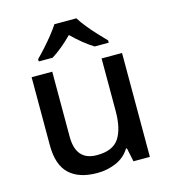

<svg xmlns="http://www.w3.org/2000/svg" viewBox="-114 -859 858 962"><g transform="rotate(-15 315.0 -378.0)"><path d="M547 -539V0H462L447 -71H442Q416 -29 370 -9.5Q324 10 273 10Q178 10 128 -37Q78 -84 78 -186V-539H185V-202Q185 -77 294 -77Q377 -77 409 -126Q441 -175 441 -266V-539ZM371 -766Q384 -744 406.5 -716.5Q429 -689 453.5 -662.5Q478 -636 496 -618V-606H423Q397 -622 368.5 -645Q340 -668 313 -695Q259 -640 205 -606H133V-618Q152 -637 175.5 -663Q199 -689 221 -716.5Q243 -744 257 -766Z"/></g></svg>

Font: Noto Sans Arabic Med
Style: Regular
Weight: 500
Designer: Monotype Design Team, Nadine Chahine, Nizar Qandah and Khaled Hosny
Foundry: Monotype Imaging Inc.
Version: Version 2.012; ttfautohint (v1.8.4.7-5d5b)